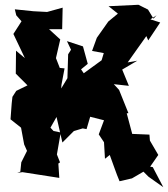

<svg xmlns="http://www.w3.org/2000/svg" viewBox="-20 -753 703 803"><path d="M622 -675 599 -713 559 -733 434 -727 473 -696 433 -663 385 -595 365 -540 414 -531 405 -501 313 -434 343 -428 319 -463 347 -486 327 -559 260 -581 277 -545 265 -526 262 -426 236 -383 237 -398 250 -467 230 -469 214 -510 232 -588 185 -631H240L242 -721L177 -703L120 -706L42 -714L48 -689L70 -664L36 -611L84 -510L47 -541L46 -445L95 -396L48 -373L32 -348L29 -321L24 -254L68 -219L81 -149L93 -122L69 -74L65 -35L52 -30L74 -33C125 -25 176 -17 228 -9L224 -69L231 -74L218 -107L234 -199L204 -205L191 -219L249 -321L216 -268L215 -270L241 -157L289 -205L326 -216L342 -213L364 -288L348 -267L415 -250L393 -191L415 -158L419 -89L439 -105C453 -68 465 -30 480 5L532 -7L580 -35L601 -14L663 30L619 -54L608 -56L642 -105L607 -165L605 -190L533 -193L510 -279L517 -280L478 -377L456 -401L519 -394L491 -462L554 -499L514 -492L592 -602L600 -584L650 -659L609 -672L635 -689Z"/></svg>

Font: Asimov Aggro
Style: Medium
Weight: 500
Designer: Google
Version: Version 2.000980; 2014